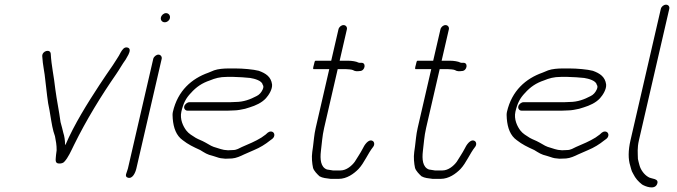

<svg xmlns="http://www.w3.org/2000/svg" viewBox="-20 -713 2889 819"><path d="M160.2 -473C162.4 -433.5 170.3 -406.5 173.7 -367C179.1 -326.2 182.2 -280.3 191.1 -243C196.7 -212.1 200.5 -180.2 208.1 -152L214.5 -132C218.3 -112.9 221.8 -94.5 221.6 -72L219 -52C218.1 -34.2 212.2 -16.1 231.6 -15.5C242.2 -15.2 249.7 -17.7 254.3 -23C270.6 -40 282.9 -68.6 295.9 -95C348.7 -202.4 412.3 -305.5 475.7 -397C490.8 -418.9 500.8 -438.2 516 -459L527.8 -480C534.4 -493.7 537 -506.3 524.7 -510C509.7 -514.6 501.3 -500.2 495.1 -490C485.7 -470.4 472.4 -453.5 461.4 -435C441.9 -406.5 423.6 -380.4 403.8 -350C352.9 -272 297.5 -184.2 258.7 -94L257.6 -98C257.3 -115 254.7 -132.9 249.9 -147L244.8 -168C242.1 -176.7 240 -184.7 238.3 -192C232.1 -239.1 222.3 -284.3 215.9 -333C210.5 -385.5 199.3 -431.6 196.5 -483C195.3 -505.8 158.9 -496.7 160.2 -473Z M633.7 -462 525.6 6C521.8 22.7 508.5 39.8 525.6 45C545.4 51.1 557.5 23.6 561.6 6L669.7 -462C671.8 -471.2 665 -480 655.8 -480C646.6 -480 635.8 -471.2 633.7 -462ZM666.4 -638.5C663.9 -627.5 671.5 -618 682.7 -618C693 -618 702.4 -625.3 704.7 -635.5C707.3 -646.8 699.4 -657 688.2 -657C678.2 -657 668.7 -648.4 666.4 -638.5Z M779.6 -241H952.6C960.6 -241 969 -241.3 977.9 -242C993.4 -242 1011.9 -246.1 1025.5 -249L1044.9 -255C1070.5 -262.9 1096.5 -274.4 1114.4 -294C1126.3 -307.1 1142.6 -332.4 1140.5 -353C1136.2 -385.2 1114.4 -400 1083.9 -411C1061.8 -416.9 1016.7 -421 984.2 -421H956.2C934.7 -421 910.9 -419.2 893.3 -413L869 -403C797.9 -377.9 738.3 -326.4 717.5 -236C715.8 -228.7 715.6 -219 716.8 -207C720 -167.4 731.9 -134.3 759.5 -115C782.5 -96.9 804 -86.6 833.9 -73C854.4 -60.6 862.9 -53.9 888.1 -48L903.9 -43C916.6 -38.4 924.2 -37.2 941.3 -36C951.3 -36 960.7 -36.3 969.5 -37C987.4 -38.3 1006.4 -47.1 1020.5 -54L1063.9 -73C1088.6 -83.2 1112.3 -97.7 1132.3 -114L1141.9 -121C1146 -124.3 1148.7 -128.5 1149.8 -133.5C1152.1 -143.4 1145.5 -152 1135.6 -152C1130.6 -152 1126 -150.3 1121.9 -147L1113.1 -139C1102.8 -130.6 1088.1 -121.2 1075.5 -115L1055.2 -105L1011.9 -86C1001.4 -80.9 988.9 -73 974.9 -73C967.4 -72.3 960 -72 952.6 -72C937 -73.2 932.9 -73.6 921.8 -77L905.9 -82C882.8 -88.1 877.1 -93.2 856.2 -105C838.9 -114.8 829.5 -116.7 814.9 -125C800.2 -134.4 785.5 -142.4 775 -156C761.9 -173 746.1 -204 753.7 -237C762.1 -273.1 772.9 -293.8 794 -316C817.7 -342.5 842 -358.8 875.4 -370C897.5 -379.1 917.3 -385 947.9 -385H975.9C990.2 -385 1035.9 -382.2 1046.8 -380.5C1066.4 -377.5 1097.4 -368.7 1100.3 -352C1103.9 -347.3 1105.2 -341 1100.4 -331C1094.8 -318.6 1085.4 -308.1 1074 -303C1048 -289.3 1019.4 -278 984.2 -278C976 -277.3 968.3 -277 960.9 -277H787.9C778.7 -277 767.9 -268.2 765.8 -259C763.7 -249.8 770.4 -241 779.6 -241Z M1423.8 -588 1392.8 -454H1325.8C1323.1 -454 1320.8 -448 1318.7 -436C1315.2 -424 1314.8 -418 1317.5 -418H1384.5L1326.6 -167C1319.8 -137.8 1318.7 -112.6 1315.1 -87L1312 -65C1308.6 -41.8 1311.3 -15.7 1315.3 3C1318.6 15.4 1333.8 30.7 1343 39C1356.2 46.5 1372.4 47.7 1390.5 50H1424.5C1459.4 50 1489.1 28.4 1509.2 8C1534.2 -18.5 1548.7 -57.8 1572.1 -87C1579.2 -96.8 1576.3 -107.8 1570.2 -111.5C1551.8 -122.8 1533.3 -92.4 1527.2 -79C1516.7 -58.7 1504.1 -40.9 1493.3 -23C1480.8 -5.9 1457.6 14 1432.8 14H1399.8C1392.5 12.5 1382.4 11.1 1374.7 10C1347.7 0.3 1344.7 -33.5 1348.9 -69C1353.2 -101.8 1354.3 -131.2 1362.6 -167L1420.5 -418H1456.5C1463.4 -418 1481.2 -416.5 1485.6 -414C1494.2 -408.6 1503 -408.4 1514.7 -410C1538.2 -410 1543.7 -447.9 1519.7 -445H1513.7C1512.4 -445 1510.8 -445.3 1509 -446C1500.2 -451 1480.5 -454 1464.8 -454H1428.8L1459.7 -588C1461.9 -597.5 1455 -606 1445.4 -606C1435.7 -606 1425.9 -597.5 1423.8 -588Z M1858.8 -588 1827.8 -454H1760.8C1758.1 -454 1755.8 -448 1753.7 -436C1750.2 -424 1749.8 -418 1752.5 -418H1819.5L1761.6 -167C1754.8 -137.8 1753.7 -112.6 1750.1 -87L1747 -65C1743.6 -41.8 1746.3 -15.7 1750.3 3C1753.6 15.4 1768.8 30.7 1778 39C1791.2 46.5 1807.4 47.7 1825.5 50H1859.5C1894.4 50 1924.1 28.4 1944.2 8C1969.2 -18.5 1983.7 -57.8 2007.1 -87C2014.2 -96.8 2011.3 -107.8 2005.2 -111.5C1986.8 -122.8 1968.3 -92.4 1962.2 -79C1951.7 -58.7 1939.1 -40.9 1928.3 -23C1915.8 -5.9 1892.6 14 1867.8 14H1834.8C1827.5 12.5 1817.4 11.1 1809.7 10C1782.7 0.3 1779.7 -33.5 1783.9 -69C1788.2 -101.8 1789.3 -131.2 1797.6 -167L1855.5 -418H1891.5C1898.4 -418 1916.2 -416.5 1920.6 -414C1929.2 -408.6 1938 -408.4 1949.7 -410C1973.2 -410 1978.7 -447.9 1954.7 -445H1948.7C1947.4 -445 1945.8 -445.3 1944 -446C1935.2 -451 1915.5 -454 1899.8 -454H1863.8L1894.7 -588C1896.9 -597.5 1890 -606 1880.4 -606C1870.7 -606 1860.9 -597.5 1858.8 -588Z M2204.6 -241H2377.6C2385.6 -241 2394 -241.3 2402.9 -242C2418.4 -242 2436.9 -246.1 2450.5 -249L2469.9 -255C2495.5 -262.9 2521.5 -274.4 2539.4 -294C2551.3 -307.1 2567.6 -332.4 2565.5 -353C2561.2 -385.2 2539.4 -400 2508.9 -411C2486.8 -416.9 2441.7 -421 2409.2 -421H2381.2C2359.7 -421 2335.9 -419.2 2318.3 -413L2294 -403C2222.9 -377.9 2163.3 -326.4 2142.5 -236C2140.8 -228.7 2140.6 -219 2141.8 -207C2145 -167.4 2156.9 -134.3 2184.5 -115C2207.5 -96.9 2229 -86.6 2258.9 -73C2279.4 -60.6 2287.9 -53.9 2313.1 -48L2328.9 -43C2341.6 -38.4 2349.2 -37.2 2366.3 -36C2376.3 -36 2385.7 -36.3 2394.5 -37C2412.4 -38.3 2431.4 -47.1 2445.5 -54L2488.9 -73C2513.6 -83.2 2537.3 -97.7 2557.3 -114L2566.9 -121C2571 -124.3 2573.7 -128.5 2574.8 -133.5C2577.1 -143.4 2570.5 -152 2560.6 -152C2555.6 -152 2551 -150.3 2546.9 -147L2538.1 -139C2527.8 -130.6 2513.1 -121.2 2500.5 -115L2480.2 -105L2436.9 -86C2426.4 -80.9 2413.9 -73 2399.9 -73C2392.4 -72.3 2385 -72 2377.6 -72C2362 -73.2 2357.9 -73.6 2346.8 -77L2330.9 -82C2307.8 -88.1 2302.1 -93.2 2281.2 -105C2263.9 -114.8 2254.5 -116.7 2239.9 -125C2225.2 -134.4 2210.5 -142.4 2200 -156C2186.9 -173 2171.1 -204 2178.7 -237C2187.1 -273.1 2197.9 -293.8 2219 -316C2242.7 -342.5 2267 -358.8 2300.4 -370C2322.5 -379.1 2342.3 -385 2372.9 -385H2400.9C2415.2 -385 2460.9 -382.2 2471.8 -380.5C2491.4 -377.5 2522.4 -368.7 2525.3 -352C2528.9 -347.3 2530.2 -341 2525.4 -331C2519.8 -318.6 2510.4 -308.1 2499 -303C2473 -289.3 2444.4 -278 2409.2 -278C2401 -277.3 2393.3 -277 2385.9 -277H2212.9C2203.7 -277 2192.9 -268.2 2190.8 -259C2188.7 -249.8 2195.4 -241 2204.6 -241Z M2798.8 -675 2669.3 -114C2659.5 -71.3 2659.2 -34.4 2668.4 -6L2672.2 8C2673.4 14 2676.5 21 2681.3 29C2691 48.4 2702.3 60.9 2718.9 74C2731.3 81.8 2771.5 98.1 2782.6 73C2794.3 46.7 2756.6 50.9 2745.3 42C2728.2 32.3 2713.2 12 2707.8 -8L2704.1 -22C2703 -26 2702 -30.3 2701.1 -35C2700.6 -60 2697.8 -81.5 2705.3 -114L2834.8 -675C2837.2 -685.1 2830.8 -693 2821 -693C2811.2 -693 2801.2 -685.1 2798.8 -675Z"/></svg>

Font: HoneyBee
Style: LitIt
Weight: 300
Foundry: Cannot Into Space Fonts
Version: Version 0.89